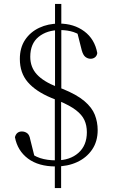

<svg xmlns="http://www.w3.org/2000/svg" viewBox="-20 -833 574 977"><path d="M264 14Q176 14 122.5 -26Q69 -66 56 -135Q60 -150 69 -157Q78 -164 91 -164Q106 -164 118 -155.5Q130 -147 134 -123L159 -23L112 -71Q149 -40 184.5 -28.5Q220 -17 266 -17Q336 -17 379 -55Q422 -93 422 -160Q422 -195 409.5 -222Q397 -249 366.5 -272.5Q336 -296 281 -319L241 -335Q162 -368 121.5 -415Q81 -462 81 -533Q81 -590 107.5 -630Q134 -670 179.5 -691.5Q225 -713 281 -713Q356 -713 409 -673.5Q462 -634 475 -563Q473 -549 463.5 -541.5Q454 -534 441 -534Q427 -534 415 -543Q403 -552 396 -577L371 -676L420 -630Q385 -660 354 -670Q323 -680 286 -680Q219 -680 176.5 -645.5Q134 -611 134 -544Q134 -491 167.5 -454.5Q201 -418 270 -391L298 -381Q370 -352 409 -319Q448 -286 462.5 -249Q477 -212 477 -171Q477 -113 448.5 -71.5Q420 -30 372 -8Q324 14 264 14ZM259 124V-354H291V124ZM260 -354V-813H292V-354Z"/></svg>

Font: Noto Serif KR ExtraLight ExtraLight
Style: Regular
Weight: 250
Version: Version 2.003-H1;hotconv 1.1.1;makeotfexe 2.6.0